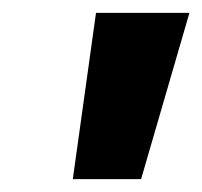

<svg xmlns="http://www.w3.org/2000/svg" viewBox="-20 -734 314 298"><path d="M93 -456 129 -714H274L199 -456Z"/></svg>

Font: Noto Sans Display Extra
Style: Italic
Weight: 800
Italic angle: -12°
Designer: Monotype Design Team
Foundry: Monotype Imaging Inc.
Version: Version 1.900